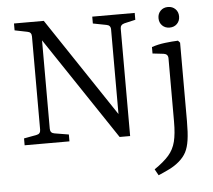

<svg xmlns="http://www.w3.org/2000/svg" viewBox="-54 -641 988 892"><g transform="rotate(-5 440.0 -194.5)"><path d="M553 -524Q534 -519 534 -501V0H485L144 -510L165 -513V-66Q165 -46 185 -43L251 -32V0H42V-32L101 -43Q120 -46 120 -66V-501Q120 -521 101 -524L42 -536V-568H181L510 -75L489 -70V-501Q489 -521 469 -524L407 -536V-568H605V-536ZM803 -412V-46Q803 8 798 42Q793 76 781.5 98Q770 120 748 139Q727 157 701.5 169.5Q676 182 650 193L634 164Q678 134 701.5 107Q725 80 734 44Q743 8 743 -49V-344Q743 -364 723 -367L671 -373V-403Q700 -413 733 -417Q766 -421 794 -422ZM809 -534Q809 -513 795.5 -499.5Q782 -486 761 -486Q740 -486 726.5 -499.5Q713 -513 713 -534Q713 -555 726.5 -568.5Q740 -582 761 -582Q782 -582 795.5 -568.5Q809 -555 809 -534Z"/></g></svg>

Font: Rasa Light
Style: Regular
Weight: 300
Designer: Anna Giedrys (Yrsa+Rasa design), David Brezina (Yrsa art-direction, Rasa art-direction, design)
Foundry: Rosetta Type Foundry
Version: Version 2.004